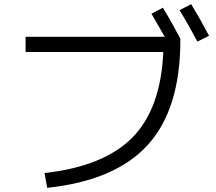

<svg xmlns="http://www.w3.org/2000/svg" viewBox="-20 -870 1040 923"><path d="M843 -821 899 -850Q944 -776 985 -698L929 -670Q885 -753 843 -821ZM765 -620H103V-693H772Q720 -784 708 -804L763 -833Q804 -766 847 -684V-677Q847 -346 691 -174Q535 -2 207 33L194 -38Q479 -70 616 -208.5Q753 -347 765 -620Z"/></svg>

Font: M PLUS 1p
Style: Regular
Weight: 400
Version: Version 1.062